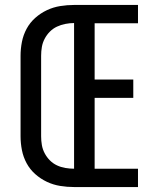

<svg xmlns="http://www.w3.org/2000/svg" viewBox="-20 -755 640 775"><path d="M279 0Q251 0 223 -4.5Q195 -9 169.5 -21Q144 -33 122.5 -52Q101 -71 87.5 -96Q74 -121 68.5 -149Q63 -177 63 -205V-530Q63 -558 68.5 -586Q74 -614 87.5 -639Q101 -664 122.5 -683Q144 -702 169.5 -714Q195 -726 223 -730.5Q251 -735 279 -735H537V-661H362V-434H518V-360H362V-74H537V0ZM279 -74V-662Q262 -662 244 -658.5Q226 -655 210 -647.5Q194 -640 181.5 -627.5Q169 -615 160.5 -599Q152 -583 149 -565.5Q146 -548 146 -530V-205Q146 -187 149 -169.5Q152 -152 160.5 -136Q169 -120 181.5 -107.5Q194 -95 210 -87.5Q226 -80 244 -77Q262 -74 279 -74Z"/></svg>

Font: Monocode
Style: Regular
Weight: 400
Designer: Belleve Invis
Foundry: Belleve Invis
Version: Version 16.1.0; ttfautohint (v1.8.4)